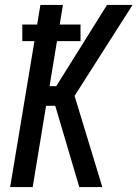

<svg xmlns="http://www.w3.org/2000/svg" viewBox="-20 -755 555 775"><path d="M21 0 119 -589H70V-656H130L143 -735H234L221 -656H305V-589H210L180 -407H207L412 -735H515L281 -368L393 0H300L203 -328H166L112 0Z"/></svg>

Font: Iosevka Curly Medium Oblique
Style: Regular
Weight: 500
Italic angle: -9°
Monospace: yes
Designer: Belleve Invis
Foundry: Belleve Invis
Version: Version 11.1.0; ttfautohint (v1.8.3)